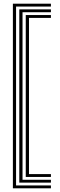

<svg xmlns="http://www.w3.org/2000/svg" viewBox="-20 -820 326 1040"><path d="M49.8 200V-800H255.8V-784.5H67V184.5H255.8V200ZM84.5 169.2V-769.2H255.8V-753.8H102V153.8H255.8V169.2ZM119.5 138.5V-738.5H255.8V-723H137V123H255.8V138.5Z"/></svg>

Font: Big Shoulders Inline Display SemiBold
Style: Regular
Weight: 600
Designer: Patric King
Foundry: XO Type Co
Version: Version 1.000